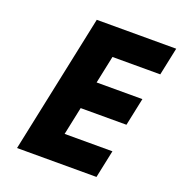

<svg xmlns="http://www.w3.org/2000/svg" viewBox="-145 -949 1009 1072"><g transform="rotate(20 359.5 -412.5)"><path d="M719.5 -825H247.5L74 0H546L580.7 -165H296.7L331.6 -331H603.6L638.3 -496H366.3L400.8 -660H684.8Z"/></g></svg>

Font: Hussar
Style: BdOblTwo
Weight: 700
Foundry: Cannot Into Space Fonts
Version: Version 2.00